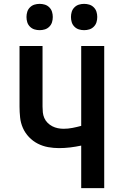

<svg xmlns="http://www.w3.org/2000/svg" viewBox="-20 -973 640 993"><path d="M400 0V-220Q372 -214 343 -210.5Q314 -207 285 -207Q257 -207 229 -212Q201 -217 175.5 -230Q150 -243 130 -264Q110 -285 98.5 -311Q87 -337 84 -365.5Q81 -394 81 -422V-735H200V-422Q200 -407 201.5 -392Q203 -377 209 -363Q215 -349 226 -338Q237 -327 250.5 -320Q264 -313 279 -310Q294 -307 309 -307Q332 -307 355 -311.5Q378 -316 400 -322V-735H519V0ZM415 -817Q401 -817 388 -821Q375 -825 365 -835Q355 -845 351 -858Q347 -871 347 -885Q347 -899 351 -912Q355 -925 365 -935Q375 -945 388 -949Q401 -953 415 -953Q429 -953 442 -949Q455 -945 465 -935Q475 -925 479 -912Q483 -899 483 -885Q483 -871 479 -858Q475 -845 465 -835Q455 -825 442 -821Q429 -817 415 -817ZM185 -817Q171 -817 158 -821Q145 -825 135 -835Q125 -845 121 -858Q117 -871 117 -885Q117 -899 121 -912Q125 -925 135 -935Q145 -945 158 -949Q171 -953 185 -953Q199 -953 212 -949Q225 -945 235 -935Q245 -925 249 -912Q253 -899 253 -885Q253 -871 249 -858Q245 -845 235 -835Q225 -825 212 -821Q199 -817 185 -817Z"/></svg>

Font: Iosevka Book
Style: Bold
Weight: 700
Designer: Belleve Invis
Foundry: Belleve Invis
Version: Version 28.0.7; ttfautohint (v1.8.3)